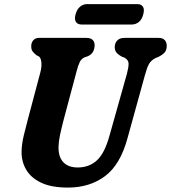

<svg xmlns="http://www.w3.org/2000/svg" viewBox="-20 -880 812 912"><path d="M499.5 -233.5 583 -530Q590.5 -558.5 590.8 -576.8Q591 -595 571.5 -606L558.5 -611Q539 -622 531.8 -632.2Q524.5 -642.5 525 -658.5Q525.5 -675.5 537 -687.8Q548.5 -700 571.5 -700H733.5Q753 -700 762.5 -689.5Q772 -679 772 -662.5Q772 -641.5 761.5 -630.2Q751 -619 732 -609.5L719.5 -604.5Q697 -593.5 687.2 -575.2Q677.5 -557 668.5 -523.5L586 -225Q552 -98 479 -43.5Q406 11 303 11Q223.5 11 174.8 -12.5Q126 -36 103.8 -75Q81.5 -114 82.5 -160.5Q83 -196.5 93.5 -238.8Q104 -281 113 -315.5L172 -537.5Q178.5 -562.5 176.5 -583.8Q174.5 -605 164.5 -612L153.5 -617.5Q139 -629 133.5 -637.8Q128 -646.5 128.5 -662Q128.5 -677.5 138.2 -688.8Q148 -700 164.5 -700H389.5Q430 -700 429.5 -663.5Q429 -648.5 422.2 -635Q415.5 -621.5 397.5 -613L382.5 -608Q366.5 -601 358.8 -585.2Q351 -569.5 344 -542L283.5 -315.5Q271.5 -269.5 265 -238.5Q258.5 -207.5 258 -183Q257 -134.5 280.8 -109.5Q304.5 -84.5 349 -84.5Q403 -84.5 439.8 -117.8Q476.5 -151 499.5 -233.5ZM339 -812Q345.5 -836 360.2 -848.2Q375 -860.5 394 -860.5H632Q651 -860.5 659 -848.2Q667 -836 660.5 -812Q654.5 -788 639.8 -775.8Q625 -763.5 605.5 -763.5H368Q348.5 -763.5 340.5 -776Q332.5 -788.5 339 -812Z"/></svg>

Font: Fraunces 144pt SuperSoft
Style: Bold Italic
Weight: 700
Italic angle: -16°
Version: Version 1.000;[0bf87f6ff]